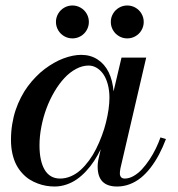

<svg xmlns="http://www.w3.org/2000/svg" viewBox="-20 -670 650 700"><path d="M392.1 -559.9Q384 -573.8 384 -590Q384 -606.2 392.1 -620.1Q400.1 -633.9 413.9 -641.9Q427.8 -650 444 -650Q460.2 -650 474.1 -641.9Q487.9 -633.9 495.9 -620.1Q504 -606.2 504 -590Q504 -573.8 495.9 -559.9Q487.9 -546.1 474.1 -538.1Q460.2 -530 444 -530Q427.8 -530 413.9 -538.1Q400.1 -546.1 392.1 -559.9ZM192.1 -559.9Q184 -573.8 184 -590Q184 -606.2 192.1 -620.1Q200.1 -633.9 213.9 -641.9Q227.8 -650 244 -650Q260.2 -650 274.1 -641.9Q287.9 -633.9 295.9 -620.1Q304 -606.2 304 -590Q304 -573.8 295.9 -559.9Q287.9 -546.1 274.1 -538.1Q260.2 -530 244 -530Q227.8 -530 213.9 -538.1Q200.1 -546.1 192.1 -559.9ZM585 -163Q573.4 -132.4 559.7 -106.6Q546 -80.8 529.2 -58.9Q512.4 -37.1 493.8 -22Q475.1 -6.9 452.9 1.6Q430.8 10 407 10Q371.5 10 353.8 -7.9Q336 -25.9 336 -63Q336 -73 338 -85L347.2 -125.9Q336 -102.9 323.1 -83.2Q310.2 -63.6 294.1 -46.2Q278 -28.8 260.4 -16.5Q242.9 -4.2 221.9 2.9Q201 10 179 10Q163.6 10 148.4 7.4Q133.2 4.9 117.4 -1.1Q101.5 -7 87.4 -15.9Q73.4 -24.9 60.9 -38.6Q48.4 -52.2 39.4 -69.4Q30.5 -86.5 25.2 -109.8Q20 -133 20 -160Q20 -189.4 24.5 -217.2Q29 -245.1 37.1 -269.1Q45.2 -293 56.6 -315.1Q67.9 -337.2 81.6 -355.6Q95.2 -373.9 110.9 -389.9Q126.5 -406 143.1 -418.5Q159.8 -431 177 -440.8Q194.2 -450.6 211.4 -457Q228.5 -463.4 244.8 -466.7Q261.1 -470 276 -470Q310.1 -470 335.8 -453.2Q361.5 -436.5 376.1 -406.8Q390.6 -377 394 -337L423 -460H513L419 -56Q417 -44 417 -38Q417 -29.2 421.4 -24.1Q425.8 -19 435 -19Q450.6 -19 467 -28.3Q483.4 -37.6 497.5 -52.8Q511.6 -68 524.8 -87.8Q537.9 -107.5 547.9 -128.1Q557.9 -148.6 565 -169ZM379 -314Q379 -340.6 372.9 -362.9Q366.8 -385.2 356.4 -400Q346 -414.8 332.2 -422.9Q318.4 -431 303 -431Q280.1 -431 257.2 -418.7Q234.2 -406.4 214.8 -385.4Q195.2 -364.4 178.3 -335.7Q161.4 -307 149.5 -275.1Q137.6 -243.1 130.8 -208.1Q124 -173 124 -140Q124 -112 128.6 -89.8Q133.2 -67.6 142.4 -51.8Q151.5 -35.9 165.8 -27.4Q180.1 -19 199 -19Q219.2 -19 238.6 -27.4Q257.9 -35.8 274 -50.4Q290.1 -65.1 304.7 -84.9Q319.2 -104.6 330.6 -127.5Q342 -150.4 351.2 -175Q360.5 -199.6 366.5 -224.1Q372.5 -248.5 375.8 -271.4Q379 -294.4 379 -314Z"/></svg>

Font: Bodoni* 11
Style: Italic
Weight: 400
Italic angle: -13°
Version: Version 1.002